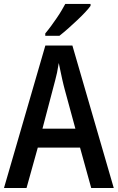

<svg xmlns="http://www.w3.org/2000/svg" viewBox="-20 -945 592 965"><path d="M551.8 0H438.5L382.3 -203.1H169.9L113.3 0H0L208 -716.3H343.8ZM193.4 -298.3H358.9L305.2 -495.6Q302.7 -503.9 299.6 -517.3Q296.4 -530.8 292.7 -546.6Q289.1 -562.5 285.9 -578.4Q282.7 -594.2 279.8 -607.4Q276.9 -620.6 275.4 -628.4Q271 -600.1 266.6 -579.3Q262.2 -558.6 257.3 -541Q245.1 -493.7 229.2 -434.3Q213.4 -375 193.4 -298.3ZM207.5 -765.1V-776.9Q222.2 -794.4 237.1 -814.7Q252 -835 265.6 -855Q279.3 -875 290 -893.3Q300.8 -911.6 308.1 -925.3H435.1V-915.5Q425.8 -902.3 408.2 -883.5Q390.6 -864.7 368.4 -843.8Q346.2 -822.8 323 -802.2Q299.8 -781.7 278.8 -765.1Z"/></svg>

Font: Open Sans
Style: Regular
Weight: 600
Width: 3
Foundry: Ascender Corporation
Version: Version 1.000